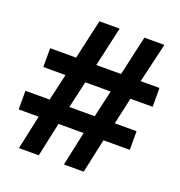

<svg xmlns="http://www.w3.org/2000/svg" viewBox="-127 -803 853 911"><g transform="rotate(20 300.0 -348.0)"><path d="M68 0 105 -172H4V-266H126L157 -401H45V-496H176L221 -696H323L278 -496H403L448 -696H549L502 -496H597V-401H485L455 -266H565V-172H432L395 0H295L332 -172H205L168 0ZM226 -265H354L385 -401H257Z"/></g></svg>

Font: Chivo Mono
Style: Bold
Weight: 700
Monospace: yes
Designer: Hector Gatti
Foundry: Omnibus-Type
Version: Version 1.008; ttfautohint (v1.8.4.7-5d5b)